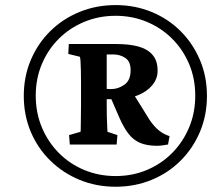

<svg xmlns="http://www.w3.org/2000/svg" viewBox="-20 -709 833 737"><path d="M245.1 -190.4 289.1 -203.1Q290 -206.1 290 -220.7Q290 -235.4 290.5 -258.3Q291 -281.2 291 -305.7V-390.6Q291 -416 290.5 -438Q290 -460 289.1 -474.6Q288.1 -489.3 286.1 -491.2L242.2 -502L244.1 -540H426.8Q476.6 -540 511.7 -530.3Q546.9 -520.5 565.9 -498Q585 -475.6 585 -437.5Q585 -406.2 564 -381.3Q543 -356.4 506.8 -342.3Q470.7 -328.1 423.8 -328.1H385.7V-368.2Q391.6 -367.2 397.9 -367.2Q404.3 -367.2 408.2 -367.2Q433.6 -367.2 457.5 -383.8Q481.4 -400.4 481.4 -439.5Q481.4 -472.7 461.4 -486.3Q441.4 -500 415 -500H389.6V-305.7Q389.6 -281.2 390.1 -259.3Q390.6 -237.3 391.6 -222.7Q392.6 -208 392.6 -203.1L430.7 -190.4L427.7 -154.3H248ZM582 -149.4Q543.9 -149.4 517.6 -160.6Q491.2 -171.9 472.7 -196.3Q454.1 -220.7 437.5 -258.8L403.3 -337.9L487.3 -356.4L554.7 -248Q571.3 -223.6 589.8 -208.5Q608.4 -193.4 630.9 -186.5L625 -154.3Q614.3 -152.3 603.5 -150.9Q592.8 -149.4 582 -149.4ZM423.8 7.8Q349.6 7.8 285.6 -18.6Q221.7 -44.9 173.3 -92.3Q125 -139.6 98.1 -203.1Q71.3 -266.6 71.3 -340.8Q71.3 -415 98.1 -478.5Q125 -542 172.9 -589.4Q220.7 -636.7 285.2 -663.1Q349.6 -689.5 423.8 -689.5Q498 -689.5 562 -663.1Q626 -636.7 673.3 -589.4Q720.7 -542 747.6 -478.5Q774.4 -415 774.4 -340.8Q774.4 -266.6 747.6 -203.1Q720.7 -139.6 673.3 -92.3Q626 -44.9 562 -18.6Q498 7.8 423.8 7.8ZM423.8 -33.2Q488.3 -33.2 543.9 -56.6Q599.6 -80.1 641.1 -122.1Q682.6 -164.1 706.1 -220.2Q729.5 -276.4 729.5 -341.8Q729.5 -407.2 706.1 -462.9Q682.6 -518.6 641.1 -560.1Q599.6 -601.6 543.9 -625Q488.3 -648.4 423.8 -648.4Q359.4 -648.4 303.2 -625Q247.1 -601.6 205.6 -560.1Q164.1 -518.6 140.6 -462.9Q117.2 -407.2 117.2 -341.8Q117.2 -276.4 140.6 -220.2Q164.1 -164.1 205.6 -122.1Q247.1 -80.1 303.2 -56.6Q359.4 -33.2 423.8 -33.2Z"/></svg>

Font: Crimson Pro SemiBold
Style: Italic
Weight: 600
Italic angle: -12°
Designer: Jacques Le Bailly
Foundry: Baron von Fonthausen
Version: Version 1.003